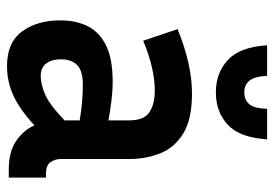

<svg xmlns="http://www.w3.org/2000/svg" viewBox="-137 -634 781 547"><g transform="rotate(90 253.5 -360.5)"><path d="M463 5Q412 5 381.5 -16Q351 -37 337 -68Q294 -28 254 -9Q214 10 168 10Q101 10 69.5 -33Q38 -76 38 -142Q38 -186 54.5 -219.5Q71 -253 109 -272Q147 -291 213 -291Q239 -291 267 -287.5Q295 -284 323 -279V-338Q323 -380 300 -395.5Q277 -411 238 -411Q208 -411 172.5 -403Q137 -395 96 -378L63 -476Q164 -517 246 -517Q320 -517 360.5 -492Q401 -467 417 -426Q433 -385 433 -338V-143Q433 -128 441.5 -114.5Q450 -101 475 -101H486V5ZM149 -144Q149 -117 161 -101.5Q173 -86 196 -86Q219 -86 248 -98Q277 -110 323 -154V-197Q271 -206 221 -206Q182 -206 165.5 -190Q149 -174 149 -144ZM243 -666Q265 -666 277 -680.5Q289 -695 290 -731H377Q372 -653 335.5 -619Q299 -585 243 -585Q188 -585 151 -619Q114 -653 109 -731H196Q198 -695 210 -680.5Q222 -666 243 -666Z"/></g></svg>

Font: Inria Sans
Style: Bold
Weight: 700
Designer: Black Foundry Team
Foundry: Black Foundry
Version: Version 1.2; ttfautohint (v1.8.3)